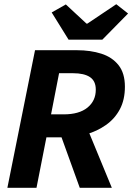

<svg xmlns="http://www.w3.org/2000/svg" viewBox="-20 -890 640 910"><path d="M15 0 146 -652H345Q409 -652 460.5 -635.5Q512 -619 542 -581Q572 -543 572 -479Q572 -417 548 -372Q524 -327 482 -297.5Q440 -268 389 -253.5Q338 -239 284 -239H200L153 0ZM222 -348H282Q355 -348 394.5 -380Q434 -412 434 -465Q434 -506 406.5 -524.5Q379 -543 326 -543H260ZM263 -263 378 -320 510 0H358ZM305 -702 225 -831 292 -869 390 -778H394L531 -870L587 -826L465 -702Z"/></svg>

Font: Source Code Pro ExtraLight
Style: Bold Italic
Weight: 700
Italic angle: -11°
Monospace: yes
Version: Version 1.016;hotconv 1.0.116;makeotfexe 2.5.65601